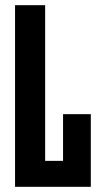

<svg xmlns="http://www.w3.org/2000/svg" viewBox="-20 -720 390 740"><path d="M38 0V-700H154V-100H223V-280H330V0Z"/></svg>

Font: Tektur Condensed Medium
Style: Regular
Weight: 500
Width: 3
Designer: Adam Jagosz
Foundry: Adam Jagosz
Version: Version 1.005;gftools[0.9.30]